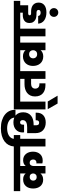

<svg xmlns="http://www.w3.org/2000/svg" viewBox="1518 -2614 1381 4486"><g transform="rotate(-90 2209.0 -371.5)"><path d="M399 -118Q376 -88 339.5 -71Q303 -54 252 -54Q204 -54 165.5 -71.5Q127 -89 101 -120Q75 -151 61 -194Q47 -237 47 -288Q47 -340 61 -383Q75 -426 102 -457Q129 -488 168.5 -505Q208 -522 259 -522Q307 -522 342 -506Q377 -490 399 -462V-590H-14V-740H969V-590H573V-461Q594 -490 628 -506Q662 -522 708 -522Q757 -522 794 -504Q831 -486 856.5 -454.5Q882 -423 895 -381Q908 -339 908 -292Q908 -238 892.5 -196Q877 -154 849.5 -124.5Q822 -95 784.5 -80Q747 -65 702 -65Q685 -65 668.5 -66.5Q652 -68 633 -73V-214Q640 -211 653 -211Q685 -211 705 -231.5Q725 -252 725 -288Q725 -321 705.5 -345Q686 -369 649 -369Q611 -369 592 -343Q573 -317 573 -278V0H399ZM315 -205Q354 -205 376.5 -230Q399 -255 399 -288Q399 -321 377.5 -345Q356 -369 315 -369Q278 -369 254.5 -346.5Q231 -324 231 -287Q231 -250 254 -227.5Q277 -205 315 -205Z M1209 0H1029V-590H941V-740H1030Q1034 -805 1064 -860.5Q1094 -916 1148 -956.5Q1202 -997 1279.5 -1019.5Q1357 -1042 1456 -1042Q1558 -1042 1637.5 -1017Q1717 -992 1772 -948.5Q1827 -905 1856 -846Q1885 -787 1885 -718V-701H1704V-715Q1704 -759 1684 -793Q1664 -827 1630 -850Q1596 -873 1551 -884.5Q1506 -896 1456 -896Q1408 -896 1365 -886.5Q1322 -877 1288.5 -857.5Q1255 -838 1233.5 -808.5Q1212 -779 1208 -740H1296V-590H1209Z M1590 6Q1532 6 1486 -10.5Q1440 -27 1407.5 -57.5Q1375 -88 1358 -132Q1341 -176 1341 -230V-428H1478Q1509 -428 1539 -432.5Q1569 -437 1592.5 -448.5Q1616 -460 1630.5 -480.5Q1645 -501 1645 -533Q1645 -559 1632 -576Q1619 -593 1593 -593Q1566 -593 1552.5 -576Q1539 -559 1539 -530V-500H1360Q1357 -518 1357 -536Q1357 -583 1373.5 -622Q1390 -661 1420.5 -689.5Q1451 -718 1494.5 -733.5Q1538 -749 1593 -749Q1645 -749 1688.5 -734Q1732 -719 1763 -690Q1794 -661 1811 -618.5Q1828 -576 1828 -521Q1828 -457 1805.5 -411Q1783 -365 1745 -335Q1707 -305 1656 -291Q1605 -277 1547 -277H1524V-220Q1524 -192 1536.5 -170Q1549 -148 1585 -148Q1613 -148 1627.5 -166Q1642 -184 1642 -212V-229H1818Q1819 -221 1819 -216.5Q1819 -212 1819 -210Q1819 -106 1757 -50Q1695 6 1590 6ZM1895 -740H2165V-590H2078V0H1895Z M1901 53H2080L2216 283H2032Z M2137 -740H2878V-590H2790V0H2609V-336H2491Q2442 -336 2411.5 -310.5Q2381 -285 2381 -240Q2381 -197 2406.5 -169.5Q2432 -142 2487 -142H2504V-1H2458Q2406 -1 2359 -14.5Q2312 -28 2276 -57Q2240 -86 2219 -132.5Q2198 -179 2198 -244Q2198 -308 2221 -354.5Q2244 -401 2283 -431Q2322 -461 2374 -475.5Q2426 -490 2483 -490H2609V-590H2137Z M3185 -195Q3230 -195 3254.5 -223Q3279 -251 3279 -289Q3279 -327 3254.5 -354.5Q3230 -382 3185 -382Q3141 -382 3115 -355.5Q3089 -329 3089 -289Q3089 -248 3115 -221.5Q3141 -195 3185 -195ZM3456 -590V0H3279V-113Q3254 -84 3217 -68Q3180 -52 3134 -52Q3080 -52 3038.5 -70.5Q2997 -89 2968.5 -121.5Q2940 -154 2925.5 -198Q2911 -242 2911 -293Q2911 -342 2926 -385Q2941 -428 2969.5 -459Q2998 -490 3039.5 -508Q3081 -526 3134 -526Q3228 -526 3279 -466V-590H2850V-740H3542V-590Z M3602 -590H3514V-740H3869V-590H3782V0H3602Z M3841 -740H4432V-590H4329V-404H4143Q4123 -404 4108.5 -396.5Q4094 -389 4094 -370Q4094 -352 4107 -344Q4120 -336 4139 -336H4183Q4222 -336 4259.5 -327Q4297 -318 4326 -297.5Q4355 -277 4373 -243Q4391 -209 4391 -159Q4391 -75 4331.5 -26.5Q4272 22 4160 22Q4107 22 4060.5 9.5Q4014 -3 3979 -27Q3944 -51 3923 -87Q3902 -123 3899 -171H4079Q4080 -155 4087 -144Q4094 -133 4104.5 -126Q4115 -119 4128 -116Q4141 -113 4155 -113Q4184 -113 4202 -125.5Q4220 -138 4220 -161Q4220 -210 4150 -210H4116Q4089 -210 4054 -215.5Q4019 -221 3988 -238.5Q3957 -256 3935.5 -289Q3914 -322 3914 -377Q3914 -416 3928 -445Q3942 -474 3967 -492.5Q3992 -511 4025.5 -520.5Q4059 -530 4097 -530H4155V-590H3841Z M4159 299Q4138 299 4119 291Q4100 283 4086.5 269.5Q4073 256 4065 237.5Q4057 219 4057 198Q4057 176 4065 157Q4073 138 4086.5 124Q4100 110 4119 102Q4138 94 4159 94Q4203 94 4232.5 124Q4262 154 4262 198Q4262 219 4254 237.5Q4246 256 4232 269.5Q4218 283 4199.5 291Q4181 299 4159 299Z"/></g></svg>

Font: SVN-Poppins ExtraBold
Style: Regular
Weight: 800
Designer: Ninad Kale (Devanagari), Jonny Pinhorn (Latin)
Foundry: Indian Type Foundry
Version: Version 3.002 2017; ttfautohint (v1.8.3)